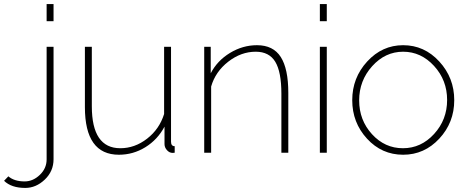

<svg xmlns="http://www.w3.org/2000/svg" viewBox="-149 -750 2295 943"><path d="M-25 173Q-93 173 -129 138L-108 116Q-79 141 -28 141Q13 141 46.5 109Q80 77 80 33V-520H114V32Q114 91 71 132Q28 173 -25 173ZM114 -646H80V-730H114Z M435 10Q268 10 268 -224V-520H302V-228Q302 -22 442 -22Q513 -22 573.5 -69Q634 -116 657 -190V-520H691V-54Q691 -32 709 -32V0Q705 1 699 1Q683 1 671 -12.5Q659 -26 659 -42V-128Q625 -64 565 -27Q505 10 435 10Z M1267 -294V0H1233V-290Q1233 -397 1203 -446.5Q1173 -496 1107 -496Q1035 -496 972 -447Q909 -398 888 -325V0H854V-520H886V-390Q918 -452 980.5 -490Q1043 -528 1113 -528Q1193 -528 1230 -470Q1267 -412 1267 -294Z M1456 0H1422V-520H1456ZM1456 -646H1422V-730H1456Z M1831 10Q1726 10 1653.5 -69Q1581 -148 1581 -258Q1581 -368 1654.5 -448Q1728 -528 1831 -528Q1935 -528 2008.5 -448Q2082 -368 2082 -258Q2082 -148 2008.5 -69Q1935 10 1831 10ZM1679 -425Q1615 -354 1615 -257Q1615 -160 1678 -91Q1741 -22 1830 -22Q1919 -22 1983 -92Q2047 -162 2047 -259Q2047 -356 1983 -426Q1919 -496 1831 -496Q1743 -496 1679 -425Z"/></svg>

Font: Raleway
Style: ExtraLight
Weight: 200
Designer: Matt McInerney, Pablo Impallari, Rodrigo Fuenzalida
Foundry: Matt McInerney, Pablo Impallari, Rodrigo Fuenzalida
Version: Version 2.001